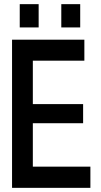

<svg xmlns="http://www.w3.org/2000/svg" viewBox="-20 -906 484 924"><path d="M386 -614H138V-405H380V-313H138V-104H415V-2H38V-715H386ZM366 -886V-774H275V-886ZM166 -886V-774H75V-886Z"/></svg>

Font: Fundamental  Brigade
Style: Regular
Weight: 400
Designer: Peter Wiegel, original typeface by Arno Drescher 1935
Foundry: Peter Wiegel
Version: Version 0.000 2012 initial release